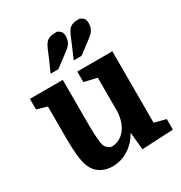

<svg xmlns="http://www.w3.org/2000/svg" viewBox="-184 -916 995 1057"><g transform="rotate(-30 313.0 -388.0)"><path d="M226 -283V-540H17V-473L82 -454V-259Q82 -173 89.5 -122.5Q97 -72 116 -44Q133 -18 162.5 -4Q192 10 227 10Q281 10 328 -19.5Q375 -49 403 -100H404L415 10L614 0V-67L541 -86V-540H318V-473L399 -454V-239Q397 -203 387 -175Q377 -147 360.5 -127.5Q344 -108 322.5 -97.5Q301 -87 277 -87Q267 -87 251.5 -99.5Q236 -112 233 -136Q232 -146 230.5 -158Q229 -170 228 -187Q227 -204 226.5 -227.5Q226 -251 226 -283ZM222 -687 185 -603H234L314 -663Q323 -670 331 -676.5Q339 -683 346 -692Q353 -701 357 -713.5Q361 -726 361 -744Q361 -764 348 -775Q335 -786 327 -786Q300 -786 284.5 -780.5Q269 -775 259 -763Q249 -751 241 -732.5Q233 -714 222 -687ZM368 -687 332 -603H382L461 -663Q470 -670 478.5 -677Q487 -684 493 -693Q499 -702 502.5 -714Q506 -726 506 -744Q506 -764 493 -774.5Q480 -785 471 -786Q445 -786 429.5 -780.5Q414 -775 404.5 -763Q395 -751 387 -732.5Q379 -714 368 -687Z"/></g></svg>

Font: GradeGX
Style: Regular
Weight: 100
Width: 1
Designer: Adam Twardoch
Foundry: Adam Twardoch
Version: Version 2.002; DEVELOPMENT